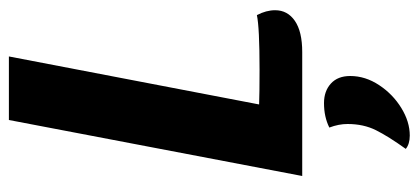

<svg xmlns="http://www.w3.org/2000/svg" viewBox="-275 -425 942 432"><g transform="rotate(-90 196.0 -209.0)"><path d="M177 -97Q203 -96 255 -96Q350 -96 378 -102Q389 -81 389 -61Q389 -33 365 -16.5Q341 0 295 0H16L142 -660H285ZM107 242Q88 242 77 233Q105 194 119 166Q133 138 133 102Q133 82 125 61Q149 49 180 49Q207 49 224 64.5Q241 80 241 108Q241 142 220.5 173Q200 204 169 223Q138 242 107 242Z"/></g></svg>

Font: Sansita Medium Italic
Style: Regular
Weight: 500
Italic angle: -11°
Designer: Pablo Cosgaya
Foundry: Omnibus-Type
Version: Version 1.006